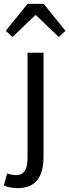

<svg xmlns="http://www.w3.org/2000/svg" viewBox="-60 -760 360 997"><path d="M32 217C129 217 166 154 166 54V-486H83V54C83 113 71 149 23 149C7 149 -11 145 -23 141L-40 203C-23 211 3 217 32 217ZM5 -568 123 -681H127L245 -568L280 -600L167 -740H83L-30 -600Z"/></svg>

Font: DAIFUKU Sans
Style: Regular
Weight: 400
Designer: Original font ‘Source Han Sans JP’ : Paul D. Hunt
Foundry: Daifuku
Version: Version 1.000